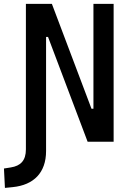

<svg xmlns="http://www.w3.org/2000/svg" viewBox="-58 -713 664 966"><path d="M-33.2 232.4 5.9 228.5C112.3 217.8 173.8 155.3 173.8 46.9V-527.3H183.6L382.8 0H513.7V-693.4H412.1V-166H402.3L203.1 -693.4H72.3V38.6C72.3 94.2 46.4 121.6 -3.9 129.4L-38.1 134.8Z"/></svg>

Font: Cascadia Mono NF
Style: Regular
Weight: 400
Monospace: yes
Designer: Aaron Bell
Foundry: Saja Typeworks
Version: Version 2404.023